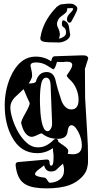

<svg xmlns="http://www.w3.org/2000/svg" viewBox="-20 -868 535 1058"><path d="M362 -848Q379 -848 386 -844Q406 -833 406 -822Q406 -814 402 -805Q398 -795 390 -780.5Q382 -766 373 -749Q370 -743 364 -743Q349 -743 349 -763Q349 -771 353.5 -779Q358 -787 363 -792Q375 -804 379 -810Q383 -816 383 -819Q383 -825 368 -823H351Q351 -812 347 -804Q343 -796 320 -780Q302 -768 296 -748Q295 -745 294.5 -742Q294 -739 294 -735Q294 -729 297 -721Q305 -705 307.5 -695Q310 -685 310 -681Q310 -666 304 -655Q318 -657 331 -665.5Q344 -674 344 -690Q344 -711 328 -720Q321 -724 321 -736Q321 -761 334 -755Q357 -744 360 -720Q363 -697 365 -687Q367 -677 367 -679Q367 -659 346 -646.5Q325 -634 304 -634Q270 -634 249 -635Q228 -636 218 -639Q202 -643 202 -658Q202 -661 207 -683Q217 -724 239 -761Q261 -798 290 -827L291 -830H293Q307 -842 318 -844Q332 -846 343 -847Q354 -848 362 -848ZM237 170Q163 170 126 151Q98 137 84 109.5Q70 82 66 42V40Q66 26 81 25L236 11H239Q252 11 253 26Q253 45 262 45Q275 45 275 5Q275 -2 275 -10.5Q275 -19 273 -29Q272 -34 272 -40Q272 -46 272 -52Q232 -24 185 -24Q93 -24 45 -115Q6 -187 6 -288Q6 -368 36 -440Q86 -556 177 -556Q225 -556 262 -530Q264 -538 265 -542Q266 -546 267 -547Q272 -558 281 -558L430 -563Q466 -565 466 -545Q466 -546 448 -489L449 -328L460 -143Q463 -101 464 -67.5Q465 -34 465 -8Q465 8 465 21.5Q465 35 463 44Q459 80 430.5 108.5Q402 137 365 151Q315 170 237 170ZM466 -545Q466 -545 466 -545ZM373 -265Q413 -265 413 -319Q413 -349 400 -379.5Q387 -410 364 -430Q348 -445 348 -453L363 -475Q378 -498 378 -510Q378 -528 348 -528Q344 -528 339 -527.5Q334 -527 328 -526L294 -527Q283 -486 273 -486Q272 -486 241 -506Q213 -524 178 -524Q148 -524 148 -506Q148 -503 152.5 -484.5Q157 -466 157 -452Q157 -442 151.5 -431Q146 -420 138 -408Q175 -408 178 -419Q193 -471 237 -471Q277 -471 287 -422Q295 -383 320 -309Q340 -265 373 -265ZM242 -145Q252 -145 260 -158.5Q268 -172 267 -191L259 -395Q258 -440 234 -440Q216 -440 208 -411Q204 -394 202 -370.5Q200 -347 200 -316Q200 -309 200.5 -289.5Q201 -270 203 -245.5Q205 -221 209.5 -198Q214 -175 222 -160Q230 -145 242 -145ZM381 -18Q431 -18 431 -67Q431 -104 411 -142Q392 -178 374 -178Q356 -178 352 -141Q347 -103 299 -103Q247 -103 212 -132Q211 -133 207 -133Q205 -133 195.5 -128.5Q186 -124 174.5 -119Q163 -114 155 -114Q137 -114 121.5 -132.5Q106 -151 97 -188Q94 -200 121 -246Q147 -292 143 -302Q136 -317 127.5 -335.5Q119 -354 110 -377L60 -330Q37 -304 37 -277Q37 -251 48.5 -213.5Q60 -176 80.5 -140Q101 -104 128.5 -80Q156 -56 188 -56Q214 -56 234.5 -66.5Q255 -77 274 -96Q281 -103 288 -103Q300 -103 302 -86Q302 -85 329 -67Q356 -49 356 -37V-33Q356 -28 353 -20Q363 -19 370 -18.5Q377 -18 381 -18ZM256 139Q287 138 310 120.5Q333 103 333 69Q333 53 327 34Q320 40 311.5 47.5Q303 55 293 65Q283 77 261 77Q231 77 223 43Q222 44 214.5 49.5Q207 55 193 66Q173 81 173 91Q173 105 225 111Q231 111 236 118Q241 125 245.5 132Q250 139 256 139Z"/></svg>

Font: Moo Lah Lah
Style: Regular
Weight: 400
Designer: Robert E. Leuschke
Foundry: Robert E. Leuschke
Version: Version 1.010; ttfautohint (v1.8.3)